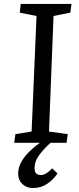

<svg xmlns="http://www.w3.org/2000/svg" viewBox="-20 -723 399 972"><path d="M52 0 58 -44 140 -57 165 -642 80 -659 85 -703H342L336 -659L251 -642L228 -57L323 -44L317 0H236Q207 25 181 58.5Q155 92 155 129Q155 146 162.5 154.5Q170 163 187 163Q201 163 216 153.5Q231 144 244 129L271 155Q251 186 219 207.5Q187 229 147 229Q127 229 110 220.5Q93 212 82.5 195.5Q72 179 72 155Q72 124 88.5 95.5Q105 67 130.5 42.5Q156 18 182 0Z"/></svg>

Font: Literata 18pt
Style: Italic
Weight: 400
Italic angle: -2°
Designer: Latin by Veronika Burian and Jose Scaglione. Greek by Irene Vlachou. Cyrillic by Vera Evstafieva
Foundry: TypeTogether
Version: Version 3.103;gftools[0.9.29]